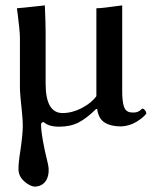

<svg xmlns="http://www.w3.org/2000/svg" viewBox="-20 -462 570 715"><path d="M341.8 -56.2H337.9Q304.2 -22.5 273.4 -6.3Q242.7 9.8 200.2 9.8Q161.1 9.8 142.1 -7.8Q132.8 -5.9 132.8 2Q132.8 17.1 136.2 40Q137.7 52.7 147 99.1Q160.6 154.3 161.1 165V178.2Q159.2 202.1 147.5 215.8Q135.7 229.5 119.1 231.9Q116.2 232.9 107.9 232.9Q89.8 231 69.3 212.4Q48.8 193.8 48.8 167Q48.8 142.1 56.2 97.2Q64.9 36.6 64.9 5.9Q64.9 -13.2 62 -42Q54.2 -113.8 54.2 -134.8V-321.8Q54.2 -333.5 51.5 -360.8Q48.8 -388.2 45.9 -409.7L43 -431.2Q49.3 -431.2 147 -441.9Q149.9 -375 149.9 -342.8V-150.9Q149.9 -41 212.9 -41Q249 -41 284.9 -59.8Q320.8 -78.6 338.9 -104V-431.2Q352.5 -431.6 367.9 -433.3Q383.3 -435.1 404.8 -438Q426.3 -440.9 435.1 -441.9V-123Q435.1 -86.4 440.9 -66.9Q446.8 -47.4 463.9 -43.9Q468.8 -43 478 -43Q487.3 -43 493.9 -46.1Q500.5 -49.3 504.9 -53.5Q509.3 -57.6 511.2 -58.1Q516.6 -55.7 520.8 -50.3Q524.9 -44.9 524.9 -39.1Q514.2 -24.4 488.3 -8.5Q462.4 7.3 431.2 8.8Q393.1 8.8 369.9 -5.6Q346.7 -20 341.8 -56.2Z"/></svg>

Font: Common Serif Medium
Style: Regular
Weight: 500
Designer: Philipp H. Poll, Khaled Hosny
Foundry: Stefan Peev, Context Ltd.
Version: Version 1.026